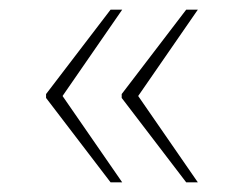

<svg xmlns="http://www.w3.org/2000/svg" viewBox="-20 -468 504 396"><path d="M364 -92 231 -266V-274L364 -448H388L265 -270L388 -92ZM208 -92 75 -266V-274L208 -448H232L109 -270L232 -92Z"/></svg>

Font: Noto Rashi Hebrew Thin
Style: Regular
Weight: 250
Version: Version 1.006